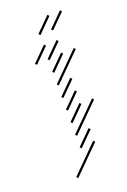

<svg xmlns="http://www.w3.org/2000/svg" viewBox="-96 -328 339 512"><g transform="rotate(-20 73.5 -71.5)"><path d="M71.4 -67.1 111.4 -107.1 107.1 -111.4 67.1 -71.4ZM71.4 -31.4 111.4 -71.4 107.1 -75.7 67.1 -35.7ZM71.4 4.3 111.4 -35.7 107.1 -40 67.1 0ZM71.4 40 147.1 -35.7 142.9 -40 67.1 35.7ZM71.4 75.7 111.4 35.7 107.1 31.4 67.1 71.4ZM35.7 147.1 111.4 71.4 107.1 67.1 31.4 142.9ZM71.4 -102.9 147.1 -178.6 142.9 -182.9 67.1 -107.1ZM71.4 -138.6 111.4 -178.6 107.1 -182.9 67.1 -142.9ZM35.7 -174.3 75.7 -214.3 71.4 -218.6 31.4 -178.6ZM71.4 -174.3 111.4 -214.3 107.1 -218.6 67.1 -178.6ZM71.4 -245.7 111.4 -285.7 107.1 -290 67.1 -250ZM107.1 -245.7 147.1 -285.7 142.9 -290 102.9 -250Z"/></g></svg>

Font: Gossip Low Needlepoint
Style: Regular
Weight: 100
Width: 3
Designer: Deborah Khodanovich
Version: Version 1.001;Glyphs 3.3.1 (3343)